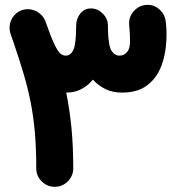

<svg xmlns="http://www.w3.org/2000/svg" viewBox="-20 -678 711 773"><path d="M200.2 74.2Q169.9 74.2 147.9 52.2Q126 30.3 126 0Q126 -80.6 120.4 -144.8Q114.7 -209 103.5 -265.9Q92.3 -322.8 75 -381.1Q57.6 -439.5 34.2 -508.3Q28.8 -522.9 22.5 -541.5Q20 -549.8 19 -558.1Q16.1 -583.5 29.8 -606Q43.5 -628.4 68.4 -637.2Q88.9 -644 109.9 -638.7Q130.9 -633.3 145.5 -618.7Q157.7 -606.9 163.1 -591.3Q185.5 -527.8 199.5 -498.8Q213.4 -469.7 223.6 -461.9Q233.9 -454.1 244.6 -454.1Q265.6 -454.1 276.1 -479Q286.6 -503.9 286.6 -573.2Q286.6 -602.1 303 -623Q319.3 -644 346.2 -644Q347.7 -644 348.6 -644Q348.6 -644 349.1 -644Q375.5 -642.6 395 -622.1Q414.6 -601.6 414.6 -573.2Q414.6 -567.4 414.6 -561.5Q416 -495.1 428.5 -474.6Q440.9 -454.1 461.4 -454.1Q479.5 -454.1 491.5 -468.3Q503.4 -482.4 503.4 -509.8Q503.4 -526.9 502.9 -540.5Q502.4 -554.2 500 -578.1Q497.6 -608.4 517.8 -632.1Q538.1 -655.8 568.4 -658.2Q598.6 -660.6 621.3 -640.6Q644 -620.6 647.5 -589.8Q649.4 -572.3 649.9 -563Q650.4 -553.7 650.4 -539.6Q650.4 -470.7 631.6 -418Q612.8 -365.2 573.5 -335.2Q534.2 -305.2 472.2 -305.2Q433.1 -305.2 404.1 -319.6Q375 -334 354 -357.4Q335 -334 308.3 -319.6Q281.7 -305.2 246.6 -305.2Q260.3 -237.8 267.6 -164.1Q274.9 -90.3 274.9 0Q274.9 30.3 252.9 52.2Q231 74.2 200.2 74.2Z"/></svg>

Font: Mikhak-FD ExtraBold
Style: Regular
Weight: 800
Designer: Amin Abedi
Version: Version 3.2